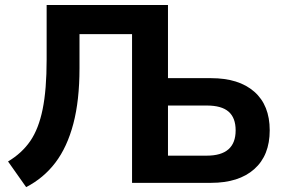

<svg xmlns="http://www.w3.org/2000/svg" viewBox="-20 -739 1145 776"><path d="M168.5 -498.3V-718.8H658.9V-423.1H833.3Q945.3 -423.1 1007.7 -368.4Q1070.1 -313.7 1070.1 -212.4Q1070.1 -110.8 1007.6 -55.4Q945.1 0 833 0H513.7V-601.1H301.3V-462.9Q301.3 -333 276.4 -238.8Q251.5 -144.5 204 -81.9Q156.5 -19.3 85.7 17.3L12.5 -86.4Q68.6 -119.9 102.4 -169.1Q136.2 -218.3 152.3 -297.4Q168.5 -376.5 168.5 -498.3ZM932.4 -212.2Q932.4 -262.9 903.9 -287.7Q875.5 -312.5 815.7 -312.5H658.9V-109.9H815.7Q932.4 -109.9 932.4 -212.2Z"/></svg>

Font: Min Sans VF VF
Style: Regular
Weight: 400
Designer: Jinseong-Kim, NotoSansCJK, Nunito
Foundry: Jinseong-Kim
Version: Version 1.420;Glyphs 3.1.2 (3151)